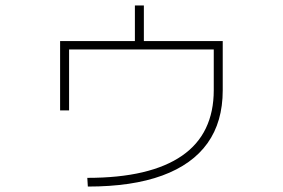

<svg xmlns="http://www.w3.org/2000/svg" viewBox="-20 -660 1040 706"><path d="M301 -6Q417 -6 504 -26.5Q591 -47 649.5 -87.5Q708 -128 737 -188.5Q766 -249 766 -328V-478H234V-254H201V-509H476V-640H509V-509H799V-328Q799 -212 743 -133.5Q687 -55 576.5 -14.5Q466 26 303 26Z"/></svg>

Font: M PLUS 1 ExtraLight
Style: Regular
Weight: 250
Version: Version 1.001